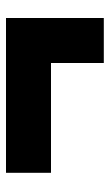

<svg xmlns="http://www.w3.org/2000/svg" viewBox="117 -641 366 640"><g transform="rotate(-90 300.0 -321.0)"><path d="M410 -158V-334H44V-484H560V-158Z"/></g></svg>

Font: Chivo Mono Black
Style: Regular
Weight: 900
Designer: Hector Gatti
Foundry: Omnibus-Type
Version: Version 1.008